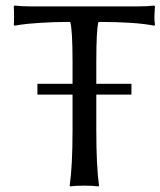

<svg xmlns="http://www.w3.org/2000/svg" viewBox="-20 -671 580 694"><path d="M233.9 -591.8Q174.3 -591.8 124 -588.4Q73.7 -585 52.7 -581.5L32.2 -578.1L29.8 -582Q30.8 -588.9 30.8 -609.9Q30.8 -633.8 29.8 -647.9L32.2 -650.9Q56.6 -647.9 91.8 -647.9H478Q513.7 -647.9 538.1 -650.9L540 -647.9Q538.1 -619.6 538.1 -610.8Q538.1 -595.7 540 -582L538.1 -578.1Q469.2 -591.8 335.9 -591.8Q328.1 -564.5 328.1 -448.2V-368.2H455.1V-329.1H328.1V-200.2Q328.1 -71.3 337.9 0L335.9 2.9Q317.4 0 285.2 0Q252 0 233.9 2.9L231.9 0Q242.2 -71.3 242.2 -200.2V-329.1H115.2V-368.2H242.2V-448.2Q242.2 -562.5 233.9 -591.8Z"/></svg>

Font: Linear Smooth
Style: Regular
Weight: 400
Designer: Philipp H. Poll, Flanker
Foundry: Philipp H. Poll, reworked by Flanker
Version: Version 1.061 | FøM Fix